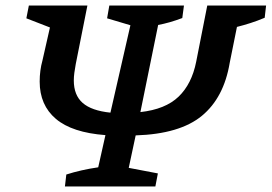

<svg xmlns="http://www.w3.org/2000/svg" viewBox="-20 -672 979 692"><path d="M214 0 219 -43Q272 -60 334 -69L360 -185Q240 -194 181.5 -243.5Q123 -293 123 -378Q123 -418 133 -454L160 -573L75 -606L84 -652H295L253 -441Q250 -425 248 -410Q246 -395 246 -382Q246 -329 278 -301Q310 -273 378 -266L450 -581L366 -606L374 -652H643L637 -607Q613 -598 592 -592Q571 -586 550 -582L486 -268Q576 -278 623.5 -323.5Q671 -369 687 -449L727 -652H939L934 -608Q908 -597 883 -589Q858 -581 834 -575L808 -446Q787 -320 707.5 -254.5Q628 -189 469 -184L444 -67L549 -47L540 0Z"/></svg>

Font: Piazzolla SemiBold
Style: Italic
Weight: 600
Italic angle: -11.3°
Designer: Juan Pablo del Peral
Foundry: Huerta Tipografica
Version: Version 1.330